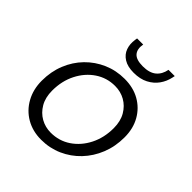

<svg xmlns="http://www.w3.org/2000/svg" viewBox="-193 -832 977 977"><g transform="rotate(45 296.0 -343.0)"><path d="M255 12Q194 12 146.5 -15.5Q99 -43 72 -92Q45 -141 45 -203Q45 -269 67.5 -324.5Q90 -380 130 -421Q170 -462 223 -485Q276 -508 337 -508Q399 -508 446 -481.5Q493 -455 520 -407.5Q547 -360 547 -297Q547 -231 524.5 -175Q502 -119 462 -77Q422 -35 369 -11.5Q316 12 255 12ZM264 -48Q324 -48 371.5 -80Q419 -112 447 -167Q475 -222 475 -291Q475 -341 454.5 -376Q434 -411 401 -429.5Q368 -448 328 -448Q269 -448 221.5 -416Q174 -384 146 -329Q118 -274 118 -205Q118 -155 138.5 -120Q159 -85 192 -66.5Q225 -48 264 -48ZM347 -562Q303 -562 276 -579Q249 -596 239 -624Q229 -652 234 -685L236 -698H280Q273 -660 291 -639Q309 -618 357 -618Q404 -618 429.5 -639Q455 -660 462 -698H507L504 -684Q497 -651 477.5 -623.5Q458 -596 425.5 -579Q393 -562 347 -562Z"/></g></svg>

Font: DM Sans 24pt Light
Style: Italic
Weight: 300
Italic angle: -10°
Designer: Colophon Foundry, Jonny Pinhorn
Foundry: Colophon Foundry
Version: Version 4.004;gftools[0.9.30]